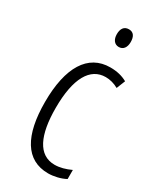

<svg xmlns="http://www.w3.org/2000/svg" viewBox="-191 -792 711 862"><g transform="rotate(30 165.0 -361.0)"><path d="M209 -732C183 -732 172 -713 172 -686C172 -659 185 -640 208 -640C231 -640 244 -658 244 -686C244 -713 234 -732 209 -732ZM217 10C245 10 281 2 306 -12V-59C278 -46 250 -38 223 -38C138 -38 100 -122 100 -262C100 -416 146 -494 226 -494C248 -494 271 -488 292 -476L310 -521C285 -535 257 -542 222 -542C107 -542 45 -441 45 -261C45 -88 101 10 217 10Z"/></g></svg>

Font: Noto Sans Devanagari UI ExtraCondensed Light
Style: Regular
Weight: 300
Width: 2
Designer: Jelle Bosma - Monotype Design Team
Foundry: Monotype Imaging Inc.
Version: Version 2.004